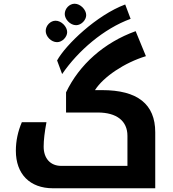

<svg xmlns="http://www.w3.org/2000/svg" viewBox="-20 -1009 927 1029"><path d="M388 -874C415 -874 442 -901 442 -928C442 -957 411 -989 380 -989C352 -989 327 -963 327 -934C327 -906 356 -874 388 -874ZM286 -685 313 -612C398 -737 537 -856 680 -908L651 -985C498 -928 332 -769 286 -685ZM286 -783C313 -783 340 -810 340 -837C340 -866 309 -898 278 -898C250 -898 225 -872 225 -843C225 -814 254 -783 286 -783ZM264 0H812V-300C812 -451 717 -526 527 -526H489C534 -597 647 -673 762 -708L707 -842C538 -781 405 -663 334 -514V-406H504C605 -406 663 -361 663 -281V-120H308C251 -120 214 -159 214 -223C214 -257 219 -301 229 -354H97C76 -305 65 -254 65 -201C65 -76 140 0 264 0Z"/></svg>

Font: Noto Kufi Arabic
Style: Bold
Weight: 700
Designer: Monotype Design Team, David Williams, Khaled Hosny
Foundry: Google LLC
Version: Version 2.109